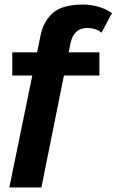

<svg xmlns="http://www.w3.org/2000/svg" viewBox="-20 -730 525 844"><path d="M290 -541 282 -500H417V-398H261L162 94H21L122 -398H34V-500H143L158 -573Q171 -637 213 -673.5Q255 -710 345 -710Q382 -710 417 -699Q452 -688 472 -672L426 -586Q416 -596 398.5 -601.5Q381 -607 363 -607Q305 -607 290 -541Z"/></svg>

Font: Sarabun
Style: Bold
Weight: 700
Designer: Suppakit Chalermlarp | Katatrad Co.,Ltd.
Foundry: Cadson Demak Co.,Ltd.
Version: Version 1.000; ttfautohint (v1.6)